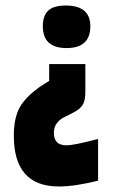

<svg xmlns="http://www.w3.org/2000/svg" viewBox="-20 -512 427 695"><path d="M30 -21Q30 -96 60 -137Q90 -178 148 -213L158 -219V-280H289V-179Q289 -148 279 -132Q269 -116 243.5 -103.5Q218 -91 207 -85Q196 -79 185.5 -65.5Q175 -52 175 -30.5Q175 -9 186 2.5Q197 14 222 14Q247 14 335 -9V142Q251 163 193 163Q30 163 30 -21ZM307 -417Q307 -338 221 -338Q135 -338 135 -417Q135 -455 154.5 -473.5Q174 -492 218 -492Q307 -492 307 -417Z"/></svg>

Font: Passion One
Style: Regular
Weight: 400
Designer: Alejandro Lo Celso
Foundry: Fontstage
Version: Version 1.001